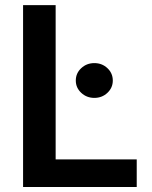

<svg xmlns="http://www.w3.org/2000/svg" viewBox="-20 -748 608 768"><path d="M72.3 0V-727.5H202.6V-110.4H526.9V0ZM357.4 -356.4Q326.7 -356.4 304.9 -376.7Q283.2 -397 283.2 -425.8Q283.2 -455.1 304.9 -475.3Q326.7 -495.6 357.4 -495.6Q388.2 -495.6 409.7 -475.3Q431.2 -455.1 431.2 -425.8Q431.2 -397 409.7 -376.7Q388.2 -356.4 357.4 -356.4Z"/></svg>

Font: Inter 17pt SemiBold
Style: Regular
Weight: 600
Version: Version 4.001;git-66647c0bb